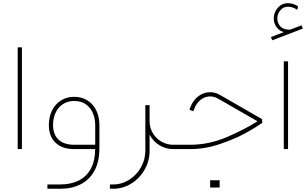

<svg xmlns="http://www.w3.org/2000/svg" viewBox="-20 -931 1911 1199"><path d="M90.4 0H116.9V-635.3H90.4Z M442.9 -27Q400.6 -27 371.2 -41.4Q341.7 -55.8 326.4 -83.4Q311.2 -111.1 311.2 -149.7Q311.2 -193.8 327.6 -228Q344 -262.1 373.7 -281.2Q403.3 -300.4 442.9 -300.4Q488.8 -300.4 518.2 -278.1Q547.7 -255.8 561.2 -221.7Q574.6 -187.5 574.6 -149.7V-27ZM600.7 -149.7Q600.7 -202.3 580.9 -242.4Q561.2 -282.4 525.4 -304.4Q489.7 -326.4 442.9 -326.4Q397 -326.4 361.1 -304Q325.1 -281.5 305.1 -241.2Q285.1 -201 285.1 -149.7Q285.1 -79.6 326.7 -39.8Q368.3 0 442.9 0H574.2Q574.2 72.8 547.4 122.3Q520.7 171.8 471.7 196.3Q422.7 220.8 356.1 220.8H276.1V247.8H356.1Q429.9 247.8 484.9 219.2Q540 190.6 570.4 134.2Q600.7 77.8 600.7 -4.5Z M1061.6 0H1070.1V-27H1061.6Q1021.6 -27 987.6 -46.8Q953.7 -66.5 933.9 -100.5Q914.1 -134.4 914.1 -174.5V-274.3H887.6V10.3Q887.6 65.2 860.4 113.8Q833.2 162.3 786.9 191.5Q740.6 220.8 686.6 220.8H666.4V247.8H686.6Q747.8 247.8 800.1 215.2Q852.5 182.6 883.3 128.1Q914.1 73.7 914.1 12.1V-90.4Q935.3 -49.5 974.6 -24.7Q1013.9 0 1061.6 0Z M1070.1 0H1168.2Q1261.7 0 1356.1 -32.4Q1450.5 -64.7 1515.1 -100.7Q1579.6 -136.7 1614.2 -161.4Q1616.9 -163.2 1617.8 -163.7L1616.5 -187.1Q1616.5 -187.1 1563.6 -217.4Q1510.8 -247.8 1452.3 -281.5Q1393.9 -315.2 1353 -338.6Q1318.3 -358.4 1281 -354.8Q1243.7 -351.2 1212.9 -325.3Q1182.1 -299.5 1166.4 -255.4L1162.8 -245.5L1187.5 -236.1L1191.1 -246Q1204.1 -283.3 1229.1 -304.6Q1254 -326 1283.9 -328.5Q1313.8 -330.9 1340.8 -315.6Q1347.6 -311.6 1362 -303.5Q1458.2 -248.2 1503.6 -222.1Q1565.2 -186.6 1588.1 -173.6Q1510.3 -123.7 1397.5 -75.3Q1284.6 -27 1168.2 -27H1070.1Q1053.1 -25.6 1046.3 -19.6Q1039.6 -13.5 1046.3 -7.4Q1053.1 -1.3 1070.1 0ZM1351.6 240.1Q1351.6 226.2 1351.6 217.2Q1351.6 208.2 1351.6 194.7Q1337.7 194.7 1329.1 194.7Q1320.6 194.7 1311.2 194.7Q1304 194.7 1292.3 194.7Q1292.3 208.2 1292.3 217.2Q1292.3 226.2 1292.3 240.1Q1292.3 240.1 1303.3 240.1Q1314.3 240.1 1332.3 240.1Q1332.3 240.1 1351.6 240.1Z M1752.2 0H1778.8V-548.1H1752.2ZM1679.9 -679.4 1871 -752.2 1862.9 -772.9 1790.5 -745.5Q1748.2 -745.5 1729.8 -767.1Q1711.3 -788.7 1711.8 -816.5Q1711.8 -842.6 1730 -865.8Q1748.2 -888.9 1777 -888.9Q1793.6 -888.9 1806.7 -884.4Q1819.7 -879.9 1832.7 -872.3Q1833.6 -871.9 1835 -871Q1836.3 -870.1 1837.2 -869.6L1840.8 -891.6Q1830 -899.3 1814.3 -905.1Q1798.6 -911 1777 -911Q1751.3 -911 1731.6 -897.3Q1711.8 -883.5 1700.8 -861.7Q1689.7 -839.9 1689.7 -816.5Q1689.7 -784.6 1707.5 -761Q1725.3 -737.4 1752.7 -730.7L1672.2 -699.6Z"/></svg>

Font: Arad-VF Thin Dots1
Style: Regular
Weight: 100
Designer: Mohammad Darvishi
Version: Version 1.000;August 30, 2024;FontCreator 15.0.0.2992 64-bit